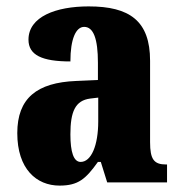

<svg xmlns="http://www.w3.org/2000/svg" viewBox="-20 -570 563 600"><path d="M166 10C225 10 248 -11 286 -64H295L315 0H502V-56H499C461 -56 449 -72 449 -126V-380C449 -505 385 -550 257 -550C155 -550 69 -518 69 -446C69 -398 111 -378 200 -378C200 -448 217 -486 243 -486C272 -486 286 -449 286 -374V-320L218 -317C95 -312 34 -263 34 -154C34 -42 94 10 166 10ZM232 -64C210 -64 200 -95 200 -150C200 -221 215 -256 262 -262L287 -265V-191C287 -115 265 -64 232 -64Z"/></svg>

Font: Noto Serif Georgian ExtraCondensed Black
Style: Regular
Weight: 900
Width: 2
Designer: Monotype Design Team, Akaki Razmadze
Foundry: Google LLC
Version: Version 2.003